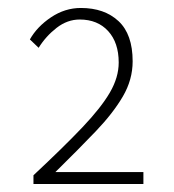

<svg xmlns="http://www.w3.org/2000/svg" viewBox="-20 -913 437 482"><path d="M64 -451V-473Q140 -544 187 -593.5Q234 -643 256 -681Q278 -719 278 -756Q278 -806 251.5 -835Q225 -864 180 -864Q149 -864 122 -843Q95 -822 77 -793L55 -814Q73 -846 108 -869.5Q143 -893 183 -893Q242 -893 277.5 -860Q313 -827 313 -759Q313 -713 288.5 -671Q264 -629 220.5 -583.5Q177 -538 119 -481H340V-451Z"/></svg>

Font: Noto Sans KR Thin
Style: Regular
Weight: 100
Designer: Ryoko NISHIZUKA 西塚涼子 (kana, bopomofo & ideographs); Paul D. Hunt (Latin, Greek & Cyrillic); Sandoll Communications 산돌커뮤니
Foundry: Adobe
Version: Version 2.004-H2;hotconv 1.0.118;makeotfexe 2.5.65603